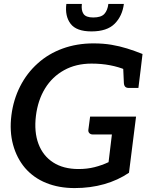

<svg xmlns="http://www.w3.org/2000/svg" viewBox="-20 -950 772 978"><path d="M360 8Q280 8 215.5 -18Q151 -44 107 -95Q65 -145 46.5 -213Q28 -281 38 -362Q48 -442 82.5 -510Q117 -578 172 -627Q226 -676 298.5 -702.5Q371 -729 456 -729Q506 -729 547.5 -722Q589 -715 627.5 -703Q666 -691 706 -675L696 -591L620 -594Q585 -609 541 -617.5Q497 -626 446 -626Q367 -626 306.5 -592.5Q246 -559 209.5 -499.5Q173 -440 163 -360Q153 -278 176 -217Q199 -156 251 -122.5Q303 -89 380 -89Q424 -89 461.5 -98.5Q499 -108 533 -124L550 -265H453Q442 -265 435.5 -271.5Q429 -278 430 -288L439 -356H673L637 -70Q581 -32 511 -12Q441 8 360 8ZM607 -615 696 -591 685 -502H636Q624 -502 618 -508Q612 -514 611 -527ZM446 -790Q369 -790 339.5 -829Q310 -868 318 -930H397Q393 -897 405.5 -879Q418 -861 455 -861Q495 -861 511.5 -879Q528 -897 532 -930H611Q603 -868 564 -829Q525 -790 446 -790Z"/></svg>

Font: Aleo SemiBold
Style: Italic
Weight: 600
Italic angle: -7°
Designer: Alessio Laiso
Foundry: Alessio Laiso
Version: Version 2.001;gftools[0.9.29]